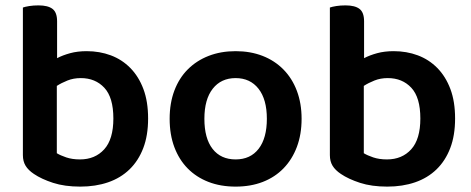

<svg xmlns="http://www.w3.org/2000/svg" viewBox="-20 -678 1750 713"><path d="M302 -488Q350 -488 391.5 -472.5Q433 -457 464 -425.5Q495 -394 512.5 -347.5Q530 -301 530 -238Q530 -175 512 -128Q494 -81 461 -49Q428 -17 381.5 -1Q335 15 278 15Q220 15 177 1Q134 -13 106 -32Q85 -46 75 -62.5Q65 -79 65 -102V-650Q73 -653 88.5 -655.5Q104 -658 123 -658Q158 -658 175 -645Q192 -632 192 -599V-462Q213 -473 240.5 -480.5Q268 -488 302 -488ZM280 -388Q253 -388 230.5 -379Q208 -370 191 -359V-109Q204 -101 226 -93.5Q248 -86 277 -86Q333 -86 367 -123.5Q401 -161 401 -238Q401 -316 367.5 -352Q334 -388 280 -388Z M1100 -237Q1100 -179 1082.5 -132.5Q1065 -86 1033 -53Q1001 -20 956 -2.5Q911 15 855 15Q799 15 754 -2.5Q709 -20 677 -52.5Q645 -85 627.5 -131.5Q610 -178 610 -237Q610 -295 627.5 -341.5Q645 -388 677.5 -420.5Q710 -453 755 -470.5Q800 -488 855 -488Q910 -488 955 -470.5Q1000 -453 1032.5 -420Q1065 -387 1082.5 -340.5Q1100 -294 1100 -237ZM855 -388Q801 -388 770 -348.5Q739 -309 739 -237Q739 -164 769.5 -125Q800 -86 855 -86Q910 -86 940.5 -125.5Q971 -165 971 -237Q971 -309 940 -348.5Q909 -388 855 -388Z M1442 -488Q1490 -488 1531.5 -472.5Q1573 -457 1604 -425.5Q1635 -394 1652.5 -347.5Q1670 -301 1670 -238Q1670 -175 1652 -128Q1634 -81 1601 -49Q1568 -17 1521.5 -1Q1475 15 1418 15Q1360 15 1317 1Q1274 -13 1246 -32Q1225 -46 1215 -62.5Q1205 -79 1205 -102V-650Q1213 -653 1228.5 -655.5Q1244 -658 1263 -658Q1298 -658 1315 -645Q1332 -632 1332 -599V-462Q1353 -473 1380.5 -480.5Q1408 -488 1442 -488ZM1420 -388Q1393 -388 1370.5 -379Q1348 -370 1331 -359V-109Q1344 -101 1366 -93.5Q1388 -86 1417 -86Q1473 -86 1507 -123.5Q1541 -161 1541 -238Q1541 -316 1507.5 -352Q1474 -388 1420 -388Z"/></svg>

Font: Baloo Bhai 2 SemiBold
Style: Regular
Weight: 600
Designer: Supriya Tembe, Noopur Datye and Ek Type
Foundry: Ek Type
Version: Version 1.640;PS 1.000;hotconv 16.6.51;makeotf.lib2.5.65220;